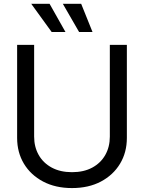

<svg xmlns="http://www.w3.org/2000/svg" viewBox="-20 -959 743 991"><path d="M351.6 11.7Q266.1 11.7 202.4 -22Q138.7 -55.7 103.5 -114Q68.4 -172.4 68.4 -247.1V-727.5H156.2V-253.9Q156.2 -200.7 179.7 -159.2Q203.1 -117.7 247.1 -94Q291 -70.3 351.6 -70.3Q412.6 -70.3 456.3 -94Q500 -117.7 523.4 -159.2Q546.9 -200.7 546.9 -253.9V-727.5H634.8V-247.1Q634.8 -172.4 599.6 -114Q564.5 -55.7 501 -22Q437.5 11.7 351.6 11.7ZM246.6 -793.9 141.1 -939.5H235.8L317.9 -793.9ZM388.2 -793.9 304.2 -939.5H398.9L457.5 -793.9Z"/></svg>

Font: Inter Display
Style: Regular
Weight: 400
Designer: Rasmus Andersson
Foundry: rsms
Version: Version 4.001;git-9221beed3